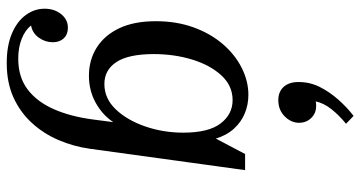

<svg xmlns="http://www.w3.org/2000/svg" viewBox="-276 -560 1095 584"><g transform="rotate(90 272.0 -267.5)"><path d="M6 145Q6 115 22.5 94.5Q39 74 64 74Q84 74 96 86.5Q108 99 108 120Q108 143 94 162.5Q80 182 57 186Q71 204 97.5 214.5Q124 225 158 225Q214 225 251.5 196.5Q289 168 311.5 117Q334 66 343 -3L351 -64Q329 -31 292 -10.5Q255 10 210 10Q162 10 124.5 -13.5Q87 -37 65.5 -82Q44 -127 44 -194Q44 -256 62.5 -307.5Q81 -359 113 -396.5Q145 -434 185.5 -454.5Q226 -475 268 -475Q298 -475 324.5 -464Q351 -453 371 -431Q391 -409 401 -376L448 -465H497L432 7Q425 57 405.5 102.5Q386 148 353.5 183.5Q321 219 276 239.5Q231 260 171 260Q119 260 82 244.5Q45 229 25.5 202.5Q6 176 6 145ZM144 -187Q144 -111 168 -74Q192 -37 235 -37Q279 -37 312 -71.5Q345 -106 364 -161Q383 -216 383 -277Q383 -354 355 -390.5Q327 -427 284 -427Q240 -427 208.5 -392.5Q177 -358 160.5 -303.5Q144 -249 144 -187ZM284 -566Q259 -566 244 -582Q229 -598 229 -628Q229 -662 244 -692Q259 -722 282.5 -748.5Q306 -775 332 -795L356 -772Q330 -751 311.5 -727.5Q293 -704 288 -680Q293 -681 296 -681Q299 -681 303 -681Q324 -681 338.5 -666Q353 -651 353 -629Q353 -605 333.5 -585.5Q314 -566 284 -566Z"/></g></svg>

Font: Brygada 1918 Medium
Style: Italic
Weight: 500
Italic angle: -8°
Designer: Mateusz Machalski | Borys Kosmynka | Przemek Hoffer
Foundry: NIEPODLEGLA 2018
Version: Version 3.006